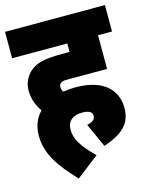

<svg xmlns="http://www.w3.org/2000/svg" viewBox="-118 -699 743 941"><g transform="rotate(-15 253.5 -228.0)"><path d="M271 -77 326 44C419 12 469 -28 469 -111C469 -195 412 -270 263 -270C241 -270 220 -268 200 -265C195 -273 192 -281 192 -290C192 -299 194 -304 199 -308C205 -315 215 -317 236 -317H436V-488H507V-622H0V-488H280V-445H241C145 -445 110 -433 78 -406C55 -385 37 -354 37 -314C37 -267 54 -232 73 -204C45 -175 28 -136 28 -88C28 6 78 76 163 166L277 78C211 14 186 -29 186 -75C186 -118 214 -142 262 -142C298 -142 313 -131 313 -112C313 -94 300 -84 271 -77Z"/></g></svg>

Font: Noto Sans Devanagari UI Condensed Black
Style: Regular
Weight: 900
Width: 3
Designer: Jelle Bosma - Monotype Design Team
Foundry: Monotype Imaging Inc.
Version: Version 2.004